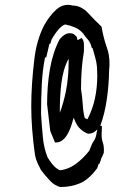

<svg xmlns="http://www.w3.org/2000/svg" viewBox="-20 -749 543 774"><path d="M118.7 -512.2Q127.9 -588.4 158.2 -647.5Q180.2 -686.5 207.5 -710.9Q228.5 -729.5 253.4 -729.5Q263.2 -729.5 273.4 -726.6Q307.6 -726.1 335.4 -696.3Q360.8 -668.5 389.2 -641.6Q397.5 -594.7 410.6 -557.6Q421.4 -528.8 421.4 -492.7Q421.4 -480 419.9 -466.3Q418.9 -405.3 410.6 -348.6Q402.3 -291 384.3 -241.7L390.6 -241.2V-233.4L389.6 -200.2Q390.6 -184.1 394.8 -172.9Q398.9 -161.6 398.9 -146.5Q398.9 -140.6 398.4 -132.8L390.1 -113.3H388.7L384.8 -97.7H382.8V-89.8H378.4L372.1 -71.3Q337.9 -24.9 302 -10Q266.1 4.9 223.6 4.9H222.7Q200.2 -1 182.1 -20Q164.1 -39.1 145.5 -63Q129.9 -92.8 125.5 -106.4Q122.6 -115.7 121.1 -124Q106 -231 106 -319.8Q106 -408.7 118.7 -512.2ZM332.5 -268.1Q372.1 -343.8 372.1 -444.3Q372.1 -460.9 371.1 -478Q369.1 -499.5 363.8 -517.1Q358.4 -534.7 353.5 -554.2L349.6 -556.2L349.1 -559.6Q343.8 -579.1 334 -589.8Q324.2 -600.6 314.9 -614.3Q299.8 -631.3 281.7 -638.7Q263.2 -646.5 242.7 -650.4Q230 -646.5 216.8 -631.3Q202.1 -614.7 188 -589.8L182.6 -572.3H179.2L166.5 -517.6H161.6Q151.4 -467.3 148.4 -408Q145.5 -348.6 145.5 -289.1Q148.4 -241.7 152.8 -195.8Q157.2 -149.9 171.9 -114.7Q185.5 -91.8 199.2 -78.1Q210 -67.4 221.7 -62.5Q253.9 -65.9 283.2 -86.4Q313.5 -107.9 340.8 -142.6L343.3 -149.9Q349.6 -168.5 358.9 -182.1Q366.7 -193.4 369.1 -211.4L372.6 -227.5Q367.7 -223.1 363.3 -219.2Q351.6 -210 335.9 -210H334.5Q319.3 -215.8 305.2 -228Q290.5 -240.2 279.8 -267.6L276.9 -274.4Q273.4 -261.7 269.5 -249.5Q263.2 -227.5 251 -206.1Q242.2 -191.4 230.7 -183.1Q219.2 -174.8 207 -174.8H201.7L182.6 -220.7L169.9 -328.6V-329.1Q169.9 -404.8 181.4 -471.2Q192.9 -537.6 220.2 -590.3Q233.4 -606 245.6 -611.8Q253.4 -615.2 260.7 -615.2Q268.1 -615.2 276.4 -612.3L289.1 -601.1L292.5 -586.9L309.1 -596.2L313 -590.3Q318.4 -582.5 318.4 -568.4V-541.5Q306.6 -475.1 306.6 -390.1Q311.5 -360.8 313.5 -328.6Q315.4 -296.4 321.8 -272.9ZM221.2 -307.6Q221.2 -301.3 221.2 -294.4Q236.3 -335 245.6 -380.9Q256.8 -436.5 256.8 -503.9Q256.8 -506.8 256.8 -509.8L255.4 -510.3Q233.4 -467.8 227.1 -410.6Q221.2 -361.3 221.2 -307.6Z"/></svg>

Font: Bakudai
Style: Bold
Weight: 700
Version: Version 1.48